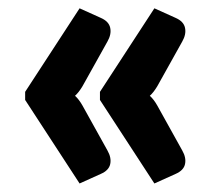

<svg xmlns="http://www.w3.org/2000/svg" viewBox="-20 -503 520 462"><path d="M238.5 -141Q248.5 -123.5 245.2 -108.2Q242 -93 222.5 -84.5L171.5 -61.5L40.5 -262.5V-282L171.5 -483L222.5 -460Q242 -451.5 245.2 -436Q248.5 -420.5 238.5 -403L178.5 -295.5Q169.5 -280.5 160.5 -272.5Q170 -264 178.5 -249ZM418.5 -141Q428.5 -123.5 425.2 -108.2Q422 -93 402.5 -84.5L351.5 -61.5L220.5 -262.5V-282L351.5 -483L402.5 -460Q422 -451.5 425.2 -436Q428.5 -420.5 418.5 -403L358.5 -295.5Q349.5 -280.5 340.5 -272.5Q350 -264 358.5 -249Z"/></svg>

Font: Lato 2
Style: Regular
Weight: 900
Designer: Lukasz Dziedzic with Adam Twardoch and Botio Nikoltchev
Foundry: tyPoland Lukasz Dziedzic
Version: Version 2.015; 2015-08-06; http://www.latofonts.com/